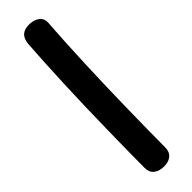

<svg xmlns="http://www.w3.org/2000/svg" viewBox="-352 -868 1030 1030"><g transform="rotate(-45 163.0 -352.5)"><path d="M104 -808Q107 -843 125.5 -860.5Q144 -878 181 -878Q216 -878 239.5 -860.5Q263 -843 260 -808Q256 -754 252 -681Q248 -608 244.5 -524Q241 -440 238.5 -352.5Q236 -265 234.5 -180.5Q233 -96 232 -23Q231 50 231 104Q231 138 210.5 155.5Q190 173 156 173Q118 173 96.5 155.5Q75 138 75 104Q75 50 76 -23Q77 -96 78.5 -180.5Q80 -265 82.5 -352.5Q85 -440 88.5 -524Q92 -608 96 -681Q100 -754 104 -808Z"/></g></svg>

Font: Playpen Sans ExtraBold
Style: Regular
Weight: 800
Designer: Laura Meseguer, Veronika Burian, José Scaglione
Foundry: TypeTogether
Version: Version 1.001